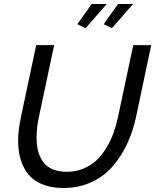

<svg xmlns="http://www.w3.org/2000/svg" viewBox="-20 -936 777 961"><path d="M408.2 -794.9 367.2 -814.9 439 -916H514.2ZM540 -794.9 499 -814.9 570.8 -916H646ZM70.8 -231.9Q70.8 -285.2 85 -351.1L161.1 -710H251L174.8 -351.1Q163.1 -296.9 163.1 -247.1Q163.1 -209.5 170.9 -179.4Q178.7 -149.4 195.8 -125.7Q212.9 -102.1 242.9 -89.1Q272.9 -76.2 314 -76.2Q358.4 -76.2 396.7 -91.8Q435.1 -107.4 462.6 -133.3Q490.2 -159.2 512.2 -195.6Q534.2 -231.9 547.9 -270Q561.5 -308.1 570.8 -351.1L647 -710H736.8L661.1 -351.1Q645 -276.9 615.5 -214.1Q585.9 -151.4 542.2 -101.6Q498.5 -51.8 435.8 -23.4Q373 4.9 297.9 4.9Q249 4.9 210.2 -7.1Q171.4 -19 145.5 -40.3Q119.6 -61.5 102.8 -91.8Q85.9 -122.1 78.4 -156.7Q70.8 -191.4 70.8 -231.9Z"/></svg>

Font: Rawline Medium
Style: Italic
Weight: 500
Italic angle: -12°
Designer: Matt McInerney, Pablo Impallari, Rodrigo Fuenzalida
Foundry: Matt McInerney, Pablo Impallari, Rodrigo Fuenzalida
Version: Version 4.020;PS 004.020;hotconv 1.0.88;makeotf.lib2.5.64775